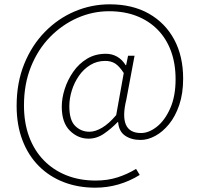

<svg xmlns="http://www.w3.org/2000/svg" viewBox="-20 -712 925 889"><path d="M421 157Q342 157 275.5 131.5Q209 106 160 57Q111 8 84 -62.5Q57 -133 57 -222Q57 -329 92 -415.5Q127 -502 187.5 -564Q248 -626 325.5 -659Q403 -692 488 -692Q593 -692 669 -649Q745 -606 786.5 -529Q828 -452 828 -348Q828 -279 810 -226Q792 -173 762.5 -137Q733 -101 698.5 -82.5Q664 -64 631 -64Q588 -64 559 -84Q530 -104 527 -147H525Q495 -116 461.5 -93Q428 -70 390 -70Q341 -70 303.5 -107Q266 -144 266 -218Q266 -257 279.5 -299.5Q293 -342 319 -379.5Q345 -417 383 -440Q421 -463 470 -463Q499 -463 522.5 -449.5Q546 -436 562 -410H564L573 -454H603L565 -251Q527 -96 633 -96Q669 -96 706 -125Q743 -154 768 -210Q793 -266 793 -345Q793 -418 771.5 -476Q750 -534 709.5 -575Q669 -616 612.5 -638Q556 -660 485 -660Q409 -660 338.5 -629Q268 -598 212 -541Q156 -484 123.5 -403.5Q91 -323 91 -224Q91 -144 114.5 -80Q138 -16 182 29.5Q226 75 287 99.5Q348 124 423 124Q479 124 525 109Q571 94 610 70L627 98Q580 127 528.5 142Q477 157 421 157ZM394 -102Q421 -102 452.5 -120.5Q484 -139 518 -179L553 -374Q532 -406 513 -418Q494 -430 467 -430Q429 -430 398 -411Q367 -392 345.5 -361Q324 -330 312.5 -293Q301 -256 301 -220Q301 -155 328.5 -128.5Q356 -102 394 -102Z"/></svg>

Font: Noto Sans SC Thin Thin
Style: Regular
Weight: 250
Version: Version 2.004-H2;hotconv 1.0.118;makeotfexe 2.5.65603